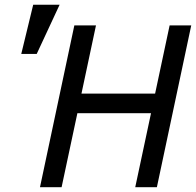

<svg xmlns="http://www.w3.org/2000/svg" viewBox="-20 -782 819 802"><path d="M133.3 -556.6H68.8L118.7 -762.2H229ZM635.3 0H544.9L610.8 -309.1H303.2L237.3 0H147L290.5 -675.8H380.9L320.3 -391.1H627.9L688.5 -675.8H778.8Z"/></svg>

Font: Cadman
Style: Italic
Weight: 400
Italic angle: -12°
Designer: Paul James MIller
Foundry: High-Logic / Made with FontCreator
Version: Version 2.114;March 28, 2021;FontCreator 13.0.0.2683 64-bit